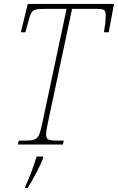

<svg xmlns="http://www.w3.org/2000/svg" viewBox="-20 -734 599 975"><path d="M75 -20H105Q139 -20 154.5 -25.5Q170 -31 177.5 -47.5Q185 -64 194 -105L318 -689H214Q176 -689 161 -685Q146 -681 138.5 -667.5Q131 -654 121 -615L109 -570H86L121 -714H559L532 -570H508Q517 -627 517 -654Q517 -677 508.5 -683Q500 -689 470 -689H346L222 -105Q214 -65 214 -53Q214 -32 225 -26Q236 -20 274 -20H304L299 0H71ZM109 211Q137 153 166 61H199V69Q190 95 164.5 143.5Q139 192 120 221H108Z"/></svg>

Font: Noto Serif NarrowThin
Style: Italic
Weight: 250
Width: 4
Italic angle: -12°
Designer: Monotype Design Team
Foundry: Monotype Imaging Inc.
Version: Version 1.001